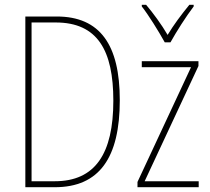

<svg xmlns="http://www.w3.org/2000/svg" viewBox="-20 -783 880 803"><path d="M669 -606H693C718 -651 758 -714 790 -756V-763H772C737 -720 707 -680 681 -637C656 -680 620 -729 591 -763H573V-756C600 -722 643 -653 669 -606ZM481 -364C481 -595 399 -714 217 -714H86V0H209C396 0 481 -124 481 -364ZM454 -362C454 -140 378 -25 209 -25H112V-689H213C388 -689 454 -572 454 -362ZM811 0V-25H585L810 -507V-527H573V-502H779L555 -22V0Z"/></svg>

Font: Noto Sans Condensed Thin
Style: Regular
Weight: 100
Width: 3
Designer: Monotype Design Team
Foundry: Monotype Imaging Inc.
Version: Version 2.013